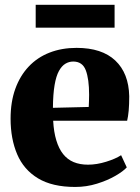

<svg xmlns="http://www.w3.org/2000/svg" viewBox="-20 -748 570 780"><path d="M285.5 11.5Q192.5 11.5 134.5 -23.5Q76.5 -58.5 49.8 -121.2Q23 -184 23 -266Q23 -334 42.2 -387.2Q61.5 -440.5 96.8 -477.8Q132 -515 181.2 -534.2Q230.5 -553.5 291 -553.5Q394 -553.5 448.5 -502Q503 -450.5 505 -357Q505 -323 502.8 -298.5Q500.5 -274 496.5 -257.5H196Q198.5 -211.5 208.8 -177.8Q219 -144 236.5 -122Q254 -100 279.2 -89.5Q304.5 -79 337.5 -79Q373 -79 411.5 -91Q450 -103 472 -117.5L495 -68Q480.5 -52 448.5 -33.5Q416.5 -15 374 -1.8Q331.5 11.5 285.5 11.5ZM195 -310 340.5 -313.5Q341 -326 341.5 -338Q342 -350 342 -363Q342 -427 328.5 -462.5Q315 -498 277.5 -498Q260.5 -498 245.8 -489.2Q231 -480.5 219.5 -459.8Q208 -439 201.8 -402.5Q195.5 -366 195 -310ZM445.5 -728.5V-635.5H125V-728.5Z"/></svg>

Font: Merriweather 60pt Black
Style: Regular
Weight: 900
Version: Version 2.100